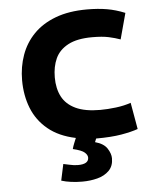

<svg xmlns="http://www.w3.org/2000/svg" viewBox="-52 -585 665 819"><g transform="rotate(-5 280.0 -175.0)"><path d="M268 190Q243 190 220 187Q197 184 178 178L193 108Q200 109 219 113.5Q238 118 255 118Q301 118 301 90Q301 79 289 68Q277 57 239 48Q242 36 247 24Q252 12 256 2Q184 -13 138 -51Q92 -89 70.5 -143.5Q49 -198 49 -263Q49 -320 67 -370.5Q85 -421 122 -459Q159 -497 216 -518.5Q273 -540 351 -540Q398 -540 436 -533.5Q474 -527 513 -511L483 -400Q461 -408 433.5 -414Q406 -420 363 -420Q298 -420 259.5 -399.5Q221 -379 205 -344Q189 -309 189 -263Q189 -215 207 -180.5Q225 -146 265 -127Q305 -108 370 -108Q402 -108 438 -112.5Q474 -117 502 -127L522 -13Q494 -3 450.5 4.5Q407 12 342 12Q340 16 339 19.5Q338 23 336 27Q373 37 387.5 59.5Q402 82 402 102Q402 135 382.5 154.5Q363 174 332.5 182Q302 190 268 190Z"/></g></svg>

Font: Ubuntu Sans Mono
Style: Bold
Weight: 700
Monospace: yes
Designer: Dalton Maag Ltd
Foundry: Dalton Maag Ltd
Version: Version 1.006